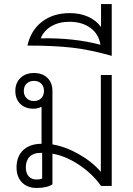

<svg xmlns="http://www.w3.org/2000/svg" viewBox="-20 -922 660 952"><path d="M534 -550V0H481Q438 -61 371.5 -105Q305 -149 240 -160V-8Q212 10 162 10Q116 10 89 -17.5Q62 -45 62 -92Q62 -147 95.5 -178Q129 -209 186 -209V-393Q169 -383 146 -383Q105 -383 80.5 -407Q56 -431 56 -471Q56 -511 81.5 -535.5Q107 -560 148 -560Q190 -560 215 -536Q240 -512 240 -471V-206Q305 -195 371 -157.5Q437 -120 480 -70V-550ZM198 -471Q198 -494 184.5 -507.5Q171 -521 148 -521Q126 -521 112 -507.5Q98 -494 98 -471Q98 -449 112 -435Q126 -421 148 -421Q171 -421 184.5 -435Q198 -449 198 -471ZM189 -164H180Q146 -164 127 -145Q108 -126 108 -92Q108 -64 122 -48Q136 -32 161 -32Q181 -32 189 -37Z M534 -902V-645Q429 -675 339.5 -685.5Q250 -696 116 -696Q133 -772 188.5 -814.5Q244 -857 326 -857Q377 -857 417 -839Q457 -821 481 -788V-902ZM478 -700Q470 -753 428.5 -783.5Q387 -814 324 -814Q273 -814 235.5 -792.5Q198 -771 182 -732Q347 -735 478 -700Z"/></svg>

Font: Bai Jamjuree Light
Style: Regular
Weight: 300
Designer: Katatrad Aksorn Co.,Ltd.
Foundry: Cadson Demak Co.,Ltd.
Version: Version 1.000; ttfautohint (v1.6)